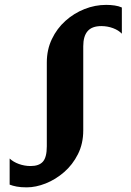

<svg xmlns="http://www.w3.org/2000/svg" viewBox="-20 -774 552 806"><path d="M92 12.5Q67 12.5 50 9.2Q33 6 20.5 1V-108.5Q36 -94 59.5 -85.5Q83 -77 108.5 -77Q144 -77 160.2 -95.5Q176.5 -114 176.5 -160V-511.5Q176.5 -565.5 197.8 -610Q219 -654.5 254.8 -686.5Q290.5 -718.5 334.8 -736Q379 -753.5 425.5 -753.5Q444 -753.5 461.2 -751Q478.5 -748.5 491.5 -742.5V-632.5Q478 -647 454.5 -655.8Q431 -664.5 405.5 -664.5Q366 -664.5 347.8 -643.2Q329.5 -622 329.5 -580V-226.5Q329.5 -171 307.2 -126.8Q285 -82.5 249.2 -51.5Q213.5 -20.5 172 -4Q130.5 12.5 92 12.5Z"/></svg>

Font: Merriweather 60pt
Style: Bold
Weight: 700
Version: Version 2.100